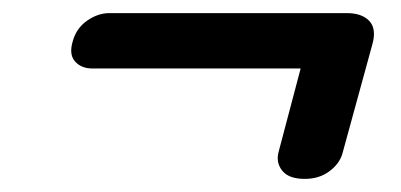

<svg xmlns="http://www.w3.org/2000/svg" viewBox="-20 -451 612 293"><path d="M91 -388Q96.5 -408 113 -419.5Q129.5 -431 147 -431H509Q532.5 -431 543.8 -418.8Q555 -406.5 548 -382.5L502.5 -216.5Q498 -201 482.5 -189.5Q467 -178 445 -178Q420.5 -178 410.5 -190.8Q400.5 -203.5 405.5 -220.5L442.5 -360.5L454.5 -346.5H121Q104 -346.5 94.5 -357.2Q85 -368 91 -388Z"/></svg>

Font: Fraunces Wonky
Style: Italic
Weight: 900
Italic angle: -16°
Version: Version 1.000;[b76b70a41]